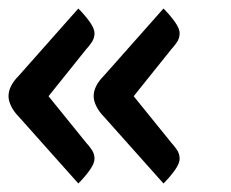

<svg xmlns="http://www.w3.org/2000/svg" viewBox="-20 -560 542 451"><path d="M183 -224Q188 -219 195 -209Q202 -199 202 -187Q202 -176 190.5 -160Q179 -144 164 -129L24 -286Q13 -297 6.5 -310Q0 -323 0 -334Q0 -358 24 -382L164 -540Q179 -525 190.5 -509Q202 -493 202 -482Q202 -470 195 -460Q188 -450 183 -445L94 -334ZM383 -224Q388 -219 395 -209Q402 -199 402 -187Q402 -176 390.5 -160Q379 -144 364 -129L224 -286Q213 -297 206.5 -310Q200 -323 200 -334Q200 -358 224 -382L364 -540Q379 -525 390.5 -509Q402 -493 402 -482Q402 -470 395 -460Q388 -450 383 -445L294 -334Z"/></svg>

Font: Warnes
Style: Regular
Weight: 400
Designer: Eduardo Rodriguez Tunni
Foundry: Eduardo Rodriguez Tunni
Version: Version 1.001